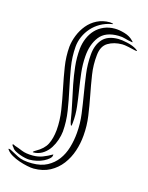

<svg xmlns="http://www.w3.org/2000/svg" viewBox="-135 -799 669 869"><g transform="rotate(15 199.5 -364.5)"><path d="M300 -707Q320 -707 346 -699.5Q372 -692 388 -675Q399 -665 385 -669Q371 -671 356.5 -675.5Q342 -680 325 -680Q263 -681 235 -644.5Q207 -608 203 -552Q200 -513 204.5 -474.5Q209 -436 215 -398Q221 -360 225.5 -322Q230 -284 226 -245Q225 -234 223.5 -232Q222 -230 220.5 -233Q219 -236 217.5 -241.5Q216 -247 215 -251Q209 -291 200 -331.5Q191 -372 183 -413Q175 -454 170.5 -495Q166 -536 170 -578Q173 -605 183 -628.5Q193 -652 209.5 -669.5Q226 -687 249 -697Q272 -707 300 -707ZM122 -575Q125 -602 136 -629.5Q147 -657 165.5 -679.5Q184 -702 210.5 -715.5Q237 -729 270 -729Q271 -729 275.5 -728.5Q280 -728 283.5 -727Q287 -726 286.5 -725Q286 -724 279 -723Q252 -718 229 -705Q206 -692 189 -673Q172 -654 161.5 -630.5Q151 -607 149 -582Q145 -534 153 -485.5Q161 -437 171.5 -389Q182 -341 189.5 -292.5Q197 -244 193 -196Q191 -177 184 -156Q177 -135 165.5 -117Q154 -99 137 -86.5Q120 -74 99 -71Q83 -69 85.5 -72.5Q88 -76 97 -81Q133 -101 146.5 -128Q160 -155 164 -195Q168 -241 160.5 -289Q153 -337 143 -385Q133 -433 125.5 -480.5Q118 -528 122 -575ZM95 -21Q137 -21 166 -36.5Q195 -52 214 -77.5Q233 -103 243 -136.5Q253 -170 256 -206Q260 -251 254 -296Q248 -341 240.5 -385.5Q233 -430 227 -475Q221 -520 225 -566Q229 -612 253.5 -639Q278 -666 327 -666Q344 -666 370.5 -660Q397 -654 414 -643Q432 -631 411 -636Q399 -639 380 -643Q361 -647 351 -647Q312 -647 284 -630Q256 -613 252 -570Q247 -524 254 -478.5Q261 -433 270 -387Q279 -341 285.5 -295Q292 -249 288 -203Q285 -165 273 -129Q261 -93 239 -64Q217 -35 184.5 -17.5Q152 0 108 0Q96 0 77 -4Q58 -8 39 -14.5Q20 -21 3.5 -30.5Q-13 -40 -21 -51Q-30 -61 -15 -56Q2 -47 26.5 -34Q51 -21 95 -21ZM89 -56Q114 -56 135 -64Q156 -72 178 -85V-82Q178 -73 168.5 -64.5Q159 -56 145 -49Q131 -42 113.5 -38Q96 -34 78 -34Q71 -34 59 -36.5Q47 -39 34.5 -43.5Q22 -48 11 -54Q0 -60 -4 -68Q-15 -80 -11 -81.5Q-7 -83 0 -78Q16 -73 36.5 -64.5Q57 -56 89 -56Z"/></g></svg>

Font: Akronim
Style: Regular
Weight: 400
Designer: Grzegorz Klimczewski
Foundry: Fonty.PL
Version: Version 1.002